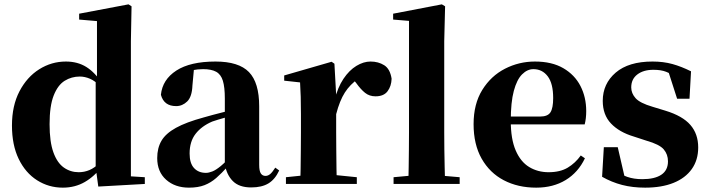

<svg xmlns="http://www.w3.org/2000/svg" viewBox="-20 -846 3261 883"><path d="M269 17Q204 17 150.5 -17Q97 -51 66 -115Q35 -179 35 -269Q35 -360 69.5 -426Q104 -492 160.5 -527.5Q217 -563 283 -563Q337 -563 377 -538Q417 -513 450 -462H459L440 -450Q417 -474 393.5 -484Q370 -494 347 -494Q309 -494 277.5 -474.5Q246 -455 227 -407Q208 -359 208 -275Q208 -194 225.5 -145.5Q243 -97 273.5 -75.5Q304 -54 342 -54Q368 -54 391.5 -64Q415 -74 437 -96L459 -80H448Q415 -35 370 -9Q325 17 269 17ZM432 12 420 -77V-79V-471L426 -483V-749L344 -756V-783L571 -826L585 -817L582 -657V-35L646 -31V0Z M849 17Q785 17 744 -19.5Q703 -56 703 -119Q703 -165 722.5 -198.5Q742 -232 789 -258Q836 -284 917 -306Q955 -317 1006.5 -330Q1058 -343 1098 -353V-327Q1058 -317 1018.5 -306Q979 -295 956 -287Q907 -266 879.5 -230.5Q852 -195 852 -140Q852 -95 872.5 -73Q893 -51 927 -51Q940 -51 956.5 -57.5Q973 -64 995.5 -82.5Q1018 -101 1049 -136L1068 -80H1027Q999 -49 974.5 -27.5Q950 -6 920.5 5.5Q891 17 849 17ZM1135 16Q1080 16 1051 -13Q1022 -42 1014 -91V-93V-393Q1014 -445 1005 -474.5Q996 -504 974 -516Q952 -528 914 -528Q890 -528 864 -523Q838 -518 800 -505L872 -529L865 -453Q863 -401 841 -379.5Q819 -358 790 -358Q734 -358 720 -410Q727 -480 791 -521.5Q855 -563 971 -563Q1078 -563 1125 -514.5Q1172 -466 1172 -357V-88Q1172 -60 1179.5 -48.5Q1187 -37 1201 -37Q1212 -37 1222 -45Q1232 -53 1246 -75L1264 -62Q1245 -21 1214.5 -2.5Q1184 16 1135 16Z M1295 0V-31L1402 -42H1512L1621 -31V0ZM1360 0Q1362 -26 1362.5 -68.5Q1363 -111 1363.5 -157Q1364 -203 1364 -238V-321Q1364 -371 1363 -401Q1362 -431 1360 -467L1287 -475V-499L1505 -562L1518 -553L1526 -409V-408V-238Q1526 -203 1526.5 -157Q1527 -111 1527.5 -68.5Q1528 -26 1529 0ZM1526 -321 1487 -386H1519Q1533 -444 1559.5 -483.5Q1586 -523 1619 -543Q1652 -563 1684 -563Q1720 -563 1747 -546Q1774 -529 1781 -484Q1780 -450 1762.5 -426.5Q1745 -403 1707 -403Q1679 -403 1659 -419Q1639 -435 1619 -463L1596 -492L1628 -484Q1590 -458 1566 -420.5Q1542 -383 1526 -321Z M1790 0V-31L1899 -41H1978L2094 -31V0ZM1858 0Q1859 -37 1859.5 -77.5Q1860 -118 1860.5 -159Q1861 -200 1861 -238V-750L1788 -756V-783L2012 -826L2027 -817L2023 -656V-238Q2023 -200 2023.5 -159Q2024 -118 2025 -77.5Q2026 -37 2027 0Z M2446 17Q2362 17 2297 -17Q2232 -51 2195 -116.5Q2158 -182 2158 -275Q2158 -368 2198 -432.5Q2238 -497 2302.5 -530Q2367 -563 2440 -563Q2518 -563 2570.5 -532.5Q2623 -502 2649.5 -450.5Q2676 -399 2676 -335Q2676 -301 2669 -274H2227V-310H2464Q2499 -310 2511.5 -329.5Q2524 -349 2524 -395Q2524 -462 2499 -495Q2474 -528 2433 -528Q2405 -528 2381 -504Q2357 -480 2343 -428Q2329 -376 2329 -290Q2329 -207 2351.5 -154.5Q2374 -102 2413.5 -78Q2453 -54 2503 -54Q2556 -54 2591 -75Q2626 -96 2651 -131L2670 -118Q2639 -53 2581.5 -18Q2524 17 2446 17Z M2947 17Q2889 17 2841 4.5Q2793 -8 2749 -33L2757 -169H2821L2855 -22L2801 -29V-65Q2835 -43 2865 -32.5Q2895 -22 2934 -22Q2991 -22 3021.5 -42.5Q3052 -63 3052 -104Q3052 -136 3032.5 -159Q3013 -182 2953 -199L2895 -218Q2828 -238 2790 -278Q2752 -318 2752 -382Q2752 -461 2811.5 -512Q2871 -563 2981 -563Q3031 -563 3072.5 -551.5Q3114 -540 3158 -518L3151 -392H3094L3048 -535L3096 -517V-487Q3066 -507 3043 -516Q3020 -525 2985 -525Q2939 -525 2911 -503.5Q2883 -482 2883 -444Q2883 -417 2903 -394.5Q2923 -372 2981 -355L3040 -337Q3119 -313 3155 -271.5Q3191 -230 3191 -168Q3191 -110 3161.5 -68.5Q3132 -27 3077.5 -5Q3023 17 2947 17Z"/></svg>

Font: Noto Serif SC ExtraLight Black
Style: Regular
Weight: 900
Version: Version 2.002-H1;hotconv 1.1.0;makeotfexe 2.6.0